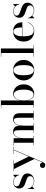

<svg xmlns="http://www.w3.org/2000/svg" viewBox="1643 -2433 1052 4378"><g transform="rotate(-90 2169.0 -244.0)"><path d="M48 10V-136H56Q61 -97 85.8 -65.8Q110.5 -34.5 147.2 -16.5Q184 1.5 226.5 1.5Q256.5 1.5 283 -7.5Q309.5 -16.5 325.8 -35.5Q342 -54.5 342 -85.5Q342 -116.5 321.8 -134Q301.5 -151.5 269.5 -162.8Q237.5 -174 201.2 -185.2Q165 -196.5 133 -213.2Q101 -230 80.5 -258.5Q60 -287 60 -333.5Q60 -367.5 76.2 -398.5Q92.5 -429.5 124.2 -449.2Q156 -469 203.5 -469Q239 -469 268.2 -457.2Q297.5 -445.5 319 -427L366 -470H372.5V-330H365Q361 -362.5 339.8 -392.5Q318.5 -422.5 284 -441.8Q249.5 -461 204 -461Q177 -461 155.5 -452.5Q134 -444 121.2 -428.2Q108.5 -412.5 108.5 -390Q108.5 -361.5 130 -344.2Q151.5 -327 185.2 -314.8Q219 -302.5 256.5 -290.2Q294 -278 327.8 -260.5Q361.5 -243 382.8 -215Q404 -187 404 -142.5Q404 -96 380.8 -61.8Q357.5 -27.5 318.5 -8.8Q279.5 10 232 10Q194.5 10 161.8 -2.5Q129 -15 104 -36.5L55 10Z M622.5 -452.5 792.5 -106.5 736.5 22 504 -452.5H454.5V-460H706V-452.5ZM1009.5 -460V-452.5H942L666.5 196.5Q653 226.5 637 244.5Q621 262.5 590.5 262.5Q576.5 262.5 562.2 256.2Q548 250 538.2 236.8Q528.5 223.5 528.5 203Q528.5 184.5 536.8 170.5Q545 156.5 559 148.8Q573 141 591 141Q607 141 621.2 149.2Q635.5 157.5 644.5 171.8Q653.5 186 653.5 204.5L932.5 -452.5H845V-460Z M1206.5 -460V-7.5H1264V0H1040V-7.5H1103.5V-452.5H1040V-460ZM1492 -319V-7.5H1549.5V0H1330.5V-7.5H1388.5V-310Q1388.5 -352 1385.5 -384.5Q1382.5 -417 1371.2 -435.2Q1360 -453.5 1335.5 -453.5Q1297 -453.5 1271.8 -430.8Q1246.5 -408 1232.2 -372.2Q1218 -336.5 1212.2 -297Q1206.5 -257.5 1206.5 -224.5L1201.5 -220.5Q1201.5 -256 1207 -298.8Q1212.5 -341.5 1228.5 -380.5Q1244.5 -419.5 1275.8 -444.8Q1307 -470 1358 -470Q1409 -470 1438.2 -450.5Q1467.5 -431 1479.8 -396.8Q1492 -362.5 1492 -319ZM1776.5 -319V-7.5H1839V0H1615V-7.5H1673V-310Q1673 -352 1670 -384.5Q1667 -417 1655.5 -435.2Q1644 -453.5 1619 -453.5Q1580 -453.5 1555.2 -430.8Q1530.5 -408 1516.5 -372.2Q1502.5 -336.5 1497.2 -297Q1492 -257.5 1492 -224.5L1486.5 -220.5Q1486.5 -256 1491.5 -298.8Q1496.5 -341.5 1512.2 -380.5Q1528 -419.5 1559.2 -444.8Q1590.5 -470 1641.5 -470Q1693 -470 1722.5 -450.5Q1752 -431 1764.2 -396.8Q1776.5 -362.5 1776.5 -319Z M2224 10Q2158.5 10 2118 -37.5Q2077.5 -85 2066.5 -170.5V0H1899.5V-7.5H1963V-742.5H1899.5V-750H2066.5V-289.5Q2077.5 -375 2118 -422Q2158.5 -469 2224 -469Q2278 -469 2326 -440.5Q2374 -412 2404.2 -358.5Q2434.5 -305 2434.5 -230Q2434.5 -155 2404.2 -101.2Q2374 -47.5 2326 -18.8Q2278 10 2224 10ZM2203.5 -4.5Q2241 -4.5 2265.5 -32.5Q2290 -60.5 2302.2 -111Q2314.5 -161.5 2314.5 -230Q2314.5 -298.5 2302.2 -348.8Q2290 -399 2265.5 -426.8Q2241 -454.5 2203.5 -454.5Q2167 -454.5 2135.8 -429Q2104.5 -403.5 2085.5 -353.8Q2066.5 -304 2066.5 -230Q2066.5 -156 2085.5 -106Q2104.5 -56 2135.8 -30.2Q2167 -4.5 2203.5 -4.5Z M2758 10Q2686 10 2633.8 -23Q2581.5 -56 2553 -110.5Q2524.5 -165 2524.5 -230Q2524.5 -295 2553 -349.5Q2581.5 -404 2633.8 -437Q2686 -470 2758 -470Q2830 -470 2882.2 -437Q2934.5 -404 2962.8 -349.5Q2991 -295 2991 -230Q2991 -165 2962.8 -110.5Q2934.5 -56 2882.2 -23Q2830 10 2758 10ZM2758 2.5Q2795 2.5 2818 -19.2Q2841 -41 2853.2 -76Q2865.5 -111 2869.8 -151.8Q2874 -192.5 2874 -230Q2874 -268 2869.8 -308.5Q2865.5 -349 2853.2 -384Q2841 -419 2818 -440.8Q2795 -462.5 2758 -462.5Q2720.5 -462.5 2697.5 -440.8Q2674.5 -419 2662.5 -384Q2650.5 -349 2646 -308.5Q2641.5 -268 2641.5 -230Q2641.5 -192.5 2646 -151.8Q2650.5 -111 2662.5 -76Q2674.5 -41 2697.5 -19.2Q2720.5 2.5 2758 2.5Z M3253 -750V-7.5H3336V0H3066V-7.5H3149.5V-742.5H3066V-750Z M3646 10Q3579.5 10 3526.2 -18.5Q3473 -47 3442 -100.8Q3411 -154.5 3411 -230Q3411 -305.5 3441 -359.2Q3471 -413 3523.2 -441.5Q3575.5 -470 3642 -470Q3716 -470 3761.8 -440.5Q3807.5 -411 3828.8 -363Q3850 -315 3850 -260.5H3478V-268.5H3732Q3732.5 -297.5 3729.5 -331Q3726.5 -364.5 3717.5 -394.5Q3708.5 -424.5 3690.5 -443.5Q3672.5 -462.5 3642 -462.5Q3608.5 -462.5 3586.8 -443Q3565 -423.5 3552.2 -390.5Q3539.5 -357.5 3534.5 -316.8Q3529.5 -276 3529.5 -233Q3529.5 -188.5 3535 -146.8Q3540.5 -105 3554.5 -72Q3568.5 -39 3593.5 -19.2Q3618.5 0.5 3657 0.5Q3730 0.5 3778 -40Q3826 -80.5 3844.5 -139.5H3853Q3833.5 -76 3782.2 -33Q3731 10 3646 10Z M3941 10V-136H3949Q3954 -97 3978.8 -65.8Q4003.5 -34.5 4040.2 -16.5Q4077 1.5 4119.5 1.5Q4149.5 1.5 4176 -7.5Q4202.5 -16.5 4218.8 -35.5Q4235 -54.5 4235 -85.5Q4235 -116.5 4214.8 -134Q4194.5 -151.5 4162.5 -162.8Q4130.5 -174 4094.2 -185.2Q4058 -196.5 4026 -213.2Q3994 -230 3973.5 -258.5Q3953 -287 3953 -333.5Q3953 -367.5 3969.2 -398.5Q3985.5 -429.5 4017.2 -449.2Q4049 -469 4096.5 -469Q4132 -469 4161.2 -457.2Q4190.5 -445.5 4212 -427L4259 -470H4265.5V-330H4258Q4254 -362.5 4232.8 -392.5Q4211.5 -422.5 4177 -441.8Q4142.5 -461 4097 -461Q4070 -461 4048.5 -452.5Q4027 -444 4014.2 -428.2Q4001.5 -412.5 4001.5 -390Q4001.5 -361.5 4023 -344.2Q4044.5 -327 4078.2 -314.8Q4112 -302.5 4149.5 -290.2Q4187 -278 4220.8 -260.5Q4254.5 -243 4275.8 -215Q4297 -187 4297 -142.5Q4297 -96 4273.8 -61.8Q4250.5 -27.5 4211.5 -8.8Q4172.5 10 4125 10Q4087.5 10 4054.8 -2.5Q4022 -15 3997 -36.5L3948 10Z"/></g></svg>

Font: BodoniModa_28ptMedium
Style: Regular
Weight: 500
Designer: Owen Earl
Foundry: indestructible type
Version: Version 2.004